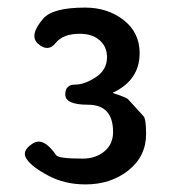

<svg xmlns="http://www.w3.org/2000/svg" viewBox="-20 -910 456 506"><path d="M205 -424Q151 -424 107.5 -447Q64 -470 50 -491Q36 -512 65 -531Q94 -551 128 -501Q134 -492 198 -492Q232 -492 255 -511Q278 -530 278 -562Q278 -634 212 -634Q152 -634 152 -661Q152 -687 177.5 -687Q203 -687 232.5 -706.5Q262 -726 262 -759Q262 -787 242.5 -804Q223 -821 190 -821Q146 -821 126.5 -796.5Q107 -772 81 -794Q55 -816 94 -861Q119 -890 204 -890Q264 -890 306 -857Q348 -824 348 -770Q348 -700 280 -667Q275 -665 280 -664Q314 -653 318 -648Q338 -626 358 -604Q365 -597 365 -557Q365 -498 318.5 -461Q272 -424 205 -424Z"/></svg>

Font: Resource Han Rounded CN Medium
Style: Regular
Weight: 500
Designer: Cyano Hao (round all glyphs); Ryoko NISHIZUKA 西塚涼子 (kana, bopomofo & ideographs); Paul D. Hunt (Latin, Greek & Cyrillic)
Foundry: Cyano Hao
Version: 0.990